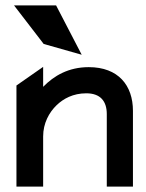

<svg xmlns="http://www.w3.org/2000/svg" viewBox="-20 -692 540 712"><path d="M188 -672H32L142 -529L283 -489ZM473 -281C473 -375 419 -443 309 -443C234 -443 180 -411 140 -370V-444L41 -375V0H140V-186C140 -235 162 -275 190 -302C215 -326 251 -346 300 -346C352 -346 376 -317 376 -269V0H473Z"/></svg>

Font: Charger
Style: ExBd
Weight: 400
Designer: Jasper
Foundry: Cannot Into Space Fonts
Version: Version 0.99